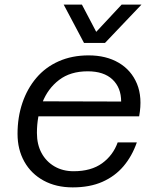

<svg xmlns="http://www.w3.org/2000/svg" viewBox="-20 -800 690 832"><path d="M295 12Q223 12 169 -17.5Q115 -47 85.5 -99.5Q56 -152 56 -220Q56 -292 77 -354Q98 -416 137.5 -462.5Q177 -509 234.5 -534.5Q292 -560 364 -560Q440 -560 494.5 -528Q549 -496 573.5 -437Q598 -378 583 -296H129L144 -361L505 -360Q505 -420 467.5 -455.5Q430 -491 360 -491Q285 -491 236 -453.5Q187 -416 163.5 -355.5Q140 -295 140 -224Q140 -174 160 -137Q180 -100 216 -79Q252 -58 299 -58Q375 -58 422.5 -92.5Q470 -127 490 -183H573Q552 -123 515 -79.5Q478 -36 423.5 -12Q369 12 295 12ZM256 -780H335L397 -662L507 -780H593L435 -614H344Z"/></svg>

Font: Azeret Mono Thin Light
Style: Italic
Weight: 300
Italic angle: -12°
Version: Version 1.002